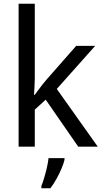

<svg xmlns="http://www.w3.org/2000/svg" viewBox="-20 -780 548 1021"><path d="M165 -363Q165 -347 163.5 -321Q162 -295 161 -276H165Q171 -284 182 -299Q193 -314 205 -329.5Q217 -345 226 -355L385 -536H486L282 -307L500 0H396L223 -250L165 -197V0H79V-760H165ZM323 70Q319 88 307.5 115.5Q296 143 280.5 171Q265 199 248 221H200V209Q207 192 215 165.5Q223 139 229.5 110.5Q236 82 238 61H323Z"/></svg>

Font: Noto Sans Display
Style: Regular
Weight: 400
Designer: Monotype Design Team
Foundry: Monotype Imaging Inc.
Version: Version 2.003